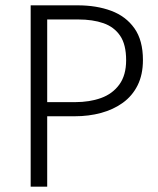

<svg xmlns="http://www.w3.org/2000/svg" viewBox="-20 -700 591 720"><path d="M157 0V-264H260Q313 -264 359 -276.5Q405 -289 440.5 -314.5Q476 -340 496 -380Q516 -420 516 -475Q516 -549 484 -594Q452 -639 397 -659.5Q342 -680 271 -680H95V0ZM273 -627Q328 -627 368 -613Q408 -599 430.5 -566Q453 -533 453 -474Q453 -418 427.5 -383Q402 -348 359 -332.5Q316 -317 262 -317H157V-627Z"/></svg>

Font: Catamaran Thin Light
Style: Regular
Weight: 300
Version: Version 2.000